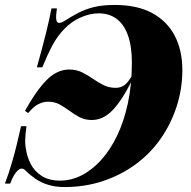

<svg xmlns="http://www.w3.org/2000/svg" viewBox="-37 -742 770 776"><path d="M-17 0Q-2 -39 14 -94.5Q30 -150 48 -232H70Q66 -204 65 -180.5Q64 -157 68 -139Q72 -109 87 -79.5Q102 -50 131.5 -31Q161 -12 206 -12Q250 -12 292 -33Q334 -54 371 -94.5Q408 -135 436 -193Q464 -251 480 -325.5Q496 -400 496 -489Q496 -555 480 -599.5Q464 -644 434 -666Q404 -688 363 -688Q326 -688 289 -671.5Q252 -655 224 -626Q195 -597 174 -557Q153 -517 134 -470H112Q137 -559 150.5 -614.5Q164 -670 171 -708H193Q191 -694 190 -681.5Q189 -669 191 -660Q193 -651 200.5 -649.5Q208 -648 223 -657Q251 -675 278.5 -689.5Q306 -704 341 -713Q376 -722 426 -722Q518 -722 578.5 -689Q639 -656 669.5 -597Q700 -538 700 -459Q700 -383 677 -312Q654 -241 612.5 -181.5Q571 -122 512 -78.5Q453 -35 380 -10.5Q307 14 224 14Q187 14 158 5Q129 -4 107 -19Q85 -34 67 -52Q56 -64 45 -59.5Q34 -55 23.5 -39.5Q13 -24 4 0ZM243 -461Q272 -461 295 -449.5Q318 -438 338 -424Q358 -410 380.5 -398.5Q403 -387 431 -387Q449 -387 464 -396.5Q479 -406 497 -437L495 -414Q454 -333 416.5 -295Q379 -257 334 -257Q306 -257 284.5 -268.5Q263 -280 244 -294Q225 -308 204.5 -319.5Q184 -331 157 -331Q138 -331 118 -321Q98 -311 77 -285L64 -294Q108 -374 150.5 -417.5Q193 -461 243 -461Z"/></svg>

Font: Playfair Display ExtraBold
Style: Italic
Weight: 800
Italic angle: -14°
Designer: Claus Eggers Sørensen
Foundry: Claus Eggers Sørensen
Version: Version 1.203